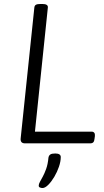

<svg xmlns="http://www.w3.org/2000/svg" viewBox="-20 -722 524 967"><path d="M106 0Q94 0 88.5 -6Q83 -12 84 -24L153 -684Q154 -694 161 -698Q168 -702 185 -702H193Q223 -702 221 -684L156 -59H441Q450 -59 454.5 -53.5Q459 -48 458 -37L456 -23Q455 -11 450 -5.5Q445 0 434 0ZM194 225Q188 225 181.5 222.5Q175 220 175 213Q175 205 181 194Q187 183 195.5 167.5Q204 152 212.5 128.5Q221 105 224 72Q226 61 233.5 56Q241 51 258 51Q286 51 286 69Q286 91 277 117.5Q268 144 253.5 168.5Q239 193 223 209Q207 225 194 225Z"/></svg>

Font: Asap Light
Style: Italic
Weight: 300
Italic angle: -6°
Designer: Pablo Cosgaya
Foundry: Omnibus-Type
Version: Version 3.001